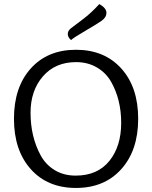

<svg xmlns="http://www.w3.org/2000/svg" viewBox="-20 -919 752 949"><path d="M471 -899Q506 -879 506 -856Q506 -833 482.5 -816.5Q459 -800 401.5 -766.5Q344 -733 331 -721Q315 -735 315 -751Q315 -767 331 -779.5Q347 -792 388.5 -823Q430 -854 471 -899ZM663 -332Q663 -176 579.5 -83Q496 10 355.5 10Q215 10 132 -83Q49 -176 49 -332Q49 -488 132 -580.5Q215 -673 355.5 -673Q496 -673 579.5 -580.5Q663 -488 663 -332ZM529 -515Q504 -559 459 -585.5Q414 -612 356 -612Q253 -612 192 -541.5Q131 -471 131 -362Q131 -243 181 -151Q206 -105 250.5 -78Q295 -51 354 -51Q462 -51 520.5 -123.5Q579 -196 579 -311.5Q579 -427 529 -515Z"/></svg>

Font: Overlock
Style: Regular
Weight: 400
Designer: Dario Muhafara
Foundry: Dario Manuel Muhafara
Version: Version 1.001